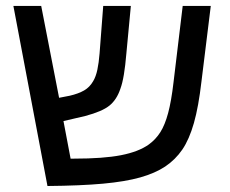

<svg xmlns="http://www.w3.org/2000/svg" viewBox="-20 -619 770 644"><path d="M534.2 -60.5Q500.5 -38.1 450.4 -23.9Q400.4 -9.8 325.2 -2.9Q250 3.9 139.2 4.9L24.9 -599.1H118.2L178.2 -291L213.9 -297.9Q243.2 -304.7 262.2 -315.7Q281.2 -326.7 292.5 -346.7Q301.8 -362.3 306.6 -385.3Q311.5 -408.2 314 -439.9L326.2 -599.1H418.9L403.8 -439Q400.4 -398.4 395.5 -368.9Q390.6 -339.4 383.8 -321.3Q371.6 -284.7 347.2 -264.9Q322.8 -245.1 266.1 -230L192.9 -212.9L216.8 -86.9H228.5Q326.7 -86.9 385.7 -98.4Q444.8 -109.9 479 -134.3Q502 -150.9 517.6 -175.3Q533.2 -199.7 543.9 -239.7Q554.7 -279.8 562 -342.8L592.8 -599.1H687L655.8 -346.2Q646 -261.2 630.4 -206.3Q614.7 -151.4 591.6 -117.4Q568.4 -83.5 534.2 -60.5Z"/></svg>

Font: Arimo
Style: Regular
Weight: 400
Designer: Steve Matteson
Foundry: Monotype Imaging Inc.
Version: Version 1.33